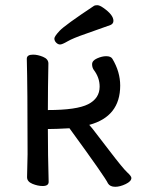

<svg xmlns="http://www.w3.org/2000/svg" viewBox="-20 -699 554 738"><path d="M423 19Q403 19 395 6Q387 -14 247 -206Q193 -203 164 -203Q164 -105 167 0Q167 16 144 16Q125 16 104.5 7.5Q84 -1 84 -18L86 -106Q86 -366 83 -473Q83 -489 107 -489Q125 -489 145.5 -480.5Q166 -472 166 -455Q164 -362 164 -276Q275 -276 319 -298.5Q363 -321 363 -366Q363 -401 340 -431Q334 -440 334 -452Q334 -466 353 -474.5Q372 -483 388 -483Q406 -483 412 -473Q442 -423 442 -370Q442 -251 323 -219Q326 -216 335 -205Q347 -190 400 -120.5Q453 -51 469 -36.5Q485 -22 485 -15Q485 -2 463 8.5Q441 19 423 19ZM189 -551Q189 -559 209 -580.5Q229 -602 342 -677Q346 -679 354 -679Q363 -679 377 -669Q416 -642 416 -619Q416 -608 405 -603Q356 -585 308 -568.5Q260 -552 239.5 -540Q219 -528 211 -528Q203 -528 196 -535Q189 -542 189 -551Z"/></svg>

Font: LXGW WenKai Medium
Style: Regular
Weight: 500
Designer: LXGW / Fontworks Inc.
Foundry: LXGW / Fontworks Inc.
Version: Version 1.501; October 10, 2024